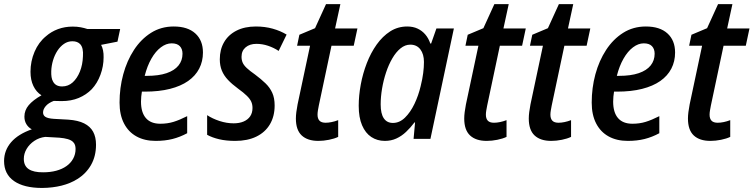

<svg xmlns="http://www.w3.org/2000/svg" viewBox="-79 -680 3689 940"><path d="M127.4 240.2Q38.1 240.2 -10.5 206.3Q-59.1 172.4 -59.1 107.9Q-58.6 55.7 -24.4 16.1Q9.8 -23.4 76.7 -46.9Q60.1 -55.7 50.3 -71.8Q40.5 -87.9 40.5 -108.9Q40.5 -140.1 61.5 -165Q82.5 -189.9 124 -213.4Q98.6 -229.5 84.5 -259Q70.3 -288.6 70.3 -328.6Q70.3 -379.9 90.1 -426.5Q109.9 -473.1 146.5 -502.9Q171.4 -524.9 204.8 -537.4Q238.3 -549.8 276.9 -549.8Q298.3 -549.8 316.2 -546.4Q334 -543 348.6 -538.1H509.3L496.1 -476.1L416 -460.4Q422.4 -448.7 425.5 -433.1Q428.7 -417.5 428.2 -399.4Q428.2 -355.5 412.8 -314Q397.5 -272.5 370.1 -243.2Q343.3 -215.8 306.4 -200.4Q269.5 -185.1 223.6 -185.1Q210 -185.1 200.2 -185.5Q190.4 -186 184.1 -186Q157.7 -175.8 144.8 -160.4Q131.8 -145 131.8 -129.4Q131.8 -115.7 142.6 -108.4Q148.9 -104 159.4 -101.6Q169.9 -99.1 185.1 -98.1L255.9 -94.2Q303.2 -90.8 333 -75.9Q362.8 -61 377 -34.9Q391.1 -8.8 391.1 28.3Q391.1 84.5 366.9 127.2Q342.8 169.9 299.3 196.8Q266.1 217.8 222.4 228.8Q178.7 239.7 127.4 240.2ZM132.3 163.6Q167.5 163.6 196.5 155.8Q225.6 147.9 246.1 133.3Q267.1 118.7 279.1 96.9Q291 75.2 291 49.3Q291 38.6 288.1 29.8Q285.2 21 277.8 14.2Q269 5.9 252.4 1Q235.8 -3.9 211.4 -5.9L142.6 -9.8Q112.8 -6.3 88.9 9.8Q64.9 25.9 51.3 49.1Q37.6 72.3 37.6 97.7Q37.6 132.3 61.8 148.2Q85.9 164.1 132.3 163.6ZM225.1 -256.8Q254.9 -256.8 276.9 -276.6Q298.8 -296.4 312.3 -329.8Q325.7 -363.3 327.1 -404.8Q328.6 -425.3 325.2 -440.2Q321.8 -455.1 313.5 -463.9Q307.1 -470.7 297.6 -474.4Q288.1 -478 275.4 -478Q252.9 -478 234.4 -465.3Q215.8 -452.6 202.1 -431.6Q188.5 -410.6 180.7 -384.8Q172.9 -358.9 171.9 -331.5Q171.4 -315.4 173.3 -302.7Q175.3 -290 180.7 -280.8Q193.4 -256.8 225.1 -256.8Z M683.1 9.8Q628.9 9.8 589.4 -12Q549.8 -33.7 528.1 -75.7Q506.3 -117.7 506.3 -177.7Q506.3 -249.5 524.4 -316.2Q542.5 -382.8 576.9 -435.5Q611.3 -488.3 660.4 -519.3Q709.5 -550.3 771.5 -550.3Q839.8 -550.3 877.2 -516.4Q914.6 -482.4 914.6 -422.9Q914.6 -379.4 896.2 -344Q877.9 -308.6 842 -283.4Q806.2 -258.3 753.2 -244.9Q700.2 -231.4 630.4 -231.4H615.7Q613.8 -219.7 612.5 -207.3Q611.3 -194.8 611.3 -182.6Q611.3 -129.4 635.3 -101.8Q659.2 -74.2 705.6 -74.2Q740.7 -74.2 770.3 -83.3Q799.8 -92.3 837.4 -111.3V-27.8Q802.2 -8.8 765.4 0.5Q728.5 9.8 683.1 9.8ZM629.4 -308.6H639.6Q697.8 -308.6 736.6 -321.8Q775.4 -335 794.9 -359.4Q814.5 -383.8 814.5 -417Q814.5 -440.4 801.3 -454.1Q788.1 -467.8 761.2 -467.8Q734.4 -467.8 708.5 -448.2Q682.6 -428.7 662.1 -392.8Q641.6 -356.9 629.4 -308.6Z M1072.8 9.8Q1027.8 9.8 993.9 1.7Q960 -6.3 935.1 -20V-116.2Q960.9 -99.1 995.8 -87.6Q1030.8 -76.2 1064.9 -76.2Q1092.8 -76.2 1113.5 -85Q1134.3 -93.8 1145.8 -110.6Q1157.2 -127.4 1157.2 -151.4Q1157.2 -168.5 1151.1 -182.1Q1145 -195.8 1129.6 -210.9Q1114.3 -226.1 1085.9 -246.6Q1056.6 -268.1 1036.9 -289.1Q1017.1 -310.1 1007.1 -334.5Q997.1 -358.9 997.1 -389.6Q997.1 -437.5 1018.1 -473.6Q1039.1 -509.8 1078.9 -530Q1118.7 -550.3 1173.8 -550.3Q1217.8 -550.3 1256.1 -539.6Q1294.4 -528.8 1324.2 -510.7L1285.2 -430.7Q1261.7 -446.3 1233.6 -455.8Q1205.6 -465.3 1176.3 -465.3Q1144 -465.3 1123.8 -448.5Q1103.5 -431.6 1103.5 -401.9Q1103.5 -386.2 1109.1 -373.3Q1114.7 -360.4 1129.4 -346.7Q1144 -333 1169.9 -314.9Q1199.2 -293 1220.7 -272.2Q1242.2 -251.5 1253.9 -225.8Q1265.6 -200.2 1265.6 -163.6Q1265.6 -110.4 1242.4 -71.3Q1219.2 -32.2 1176 -11.2Q1132.8 9.8 1072.8 9.8Z M1479.5 9.8Q1426.8 9.8 1398.2 -16.8Q1369.6 -43.5 1369.6 -99.6Q1369.6 -113.8 1371.8 -131.3Q1374 -148.9 1377.9 -168.9L1439 -456.1H1375.5L1386.7 -509.8L1463.4 -542L1517.1 -659.7H1587.4L1561.5 -540.5H1670.9L1652.8 -456.1H1543.9L1481.9 -163.6Q1479.5 -151.4 1477.5 -139.6Q1475.6 -127.9 1475.6 -118.7Q1475.6 -99.1 1485.1 -89.1Q1494.6 -79.1 1515.1 -79.1Q1528.8 -79.1 1544.4 -82.3Q1560.1 -85.4 1576.7 -91.8V-9.8Q1558.1 -1 1531.5 4.4Q1504.9 9.8 1479.5 9.8Z M1805.2 9.8Q1767.6 9.8 1738.8 -9.3Q1710 -28.3 1693.6 -66.7Q1677.2 -105 1677.2 -162.1Q1677.2 -212.4 1687.3 -266.4Q1697.3 -320.3 1716.8 -370.8Q1736.3 -421.4 1765.1 -461.9Q1793.9 -502.4 1831.3 -526.4Q1868.7 -550.3 1914.6 -550.3Q1943.4 -550.3 1965.3 -540Q1987.3 -529.8 2003.2 -511.2Q2019 -492.7 2027.8 -466.8H2031.7L2057.6 -540.5H2143.1L2028.3 0H1945.8L1953.1 -80.6H1950.2Q1930.7 -54.7 1908.9 -34.2Q1887.2 -13.7 1861.6 -2Q1835.9 9.8 1805.2 9.8ZM1844.7 -78.1Q1877 -78.1 1903.6 -104Q1930.2 -129.9 1950 -171.1Q1969.7 -212.4 1980.5 -258.3Q1989.3 -293.9 1992.9 -322.3Q1996.6 -350.6 1996.6 -376.5Q1996.6 -415 1979 -438.2Q1961.4 -461.4 1929.7 -461.4Q1904.3 -461.4 1881.8 -443.1Q1859.4 -424.8 1841.6 -394Q1823.7 -363.3 1811 -325Q1798.3 -286.6 1791.5 -246.1Q1784.7 -205.6 1784.7 -168.9Q1784.7 -123.5 1800 -100.8Q1815.4 -78.1 1844.7 -78.1Z M2303.7 9.8Q2251 9.8 2222.4 -16.8Q2193.8 -43.5 2193.8 -99.6Q2193.8 -113.8 2196 -131.3Q2198.2 -148.9 2202.1 -168.9L2263.2 -456.1H2199.7L2210.9 -509.8L2287.6 -542L2341.3 -659.7H2411.6L2385.7 -540.5H2495.1L2477.1 -456.1H2368.2L2306.2 -163.6Q2303.7 -151.4 2301.8 -139.6Q2299.8 -127.9 2299.8 -118.7Q2299.8 -99.1 2309.3 -89.1Q2318.8 -79.1 2339.4 -79.1Q2353 -79.1 2368.7 -82.3Q2384.3 -85.4 2400.9 -91.8V-9.8Q2382.3 -1 2355.7 4.4Q2329.1 9.8 2303.7 9.8Z M2619.6 9.8Q2566.9 9.8 2538.3 -16.8Q2509.8 -43.5 2509.8 -99.6Q2509.8 -113.8 2512 -131.3Q2514.2 -148.9 2518.1 -168.9L2579.1 -456.1H2515.6L2526.9 -509.8L2603.5 -542L2657.2 -659.7H2727.5L2701.7 -540.5H2811L2793 -456.1H2684.1L2622.1 -163.6Q2619.6 -151.4 2617.7 -139.6Q2615.7 -127.9 2615.7 -118.7Q2615.7 -99.1 2625.2 -89.1Q2634.8 -79.1 2655.3 -79.1Q2668.9 -79.1 2684.6 -82.3Q2700.2 -85.4 2716.8 -91.8V-9.8Q2698.2 -1 2671.6 4.4Q2645 9.8 2619.6 9.8Z M2994.6 9.8Q2940.4 9.8 2900.9 -12Q2861.3 -33.7 2839.6 -75.7Q2817.9 -117.7 2817.9 -177.7Q2817.9 -249.5 2835.9 -316.2Q2854 -382.8 2888.4 -435.5Q2922.9 -488.3 2971.9 -519.3Q3021 -550.3 3083 -550.3Q3151.4 -550.3 3188.7 -516.4Q3226.1 -482.4 3226.1 -422.9Q3226.1 -379.4 3207.8 -344Q3189.5 -308.6 3153.6 -283.4Q3117.7 -258.3 3064.7 -244.9Q3011.7 -231.4 2941.9 -231.4H2927.2Q2925.3 -219.7 2924.1 -207.3Q2922.9 -194.8 2922.9 -182.6Q2922.9 -129.4 2946.8 -101.8Q2970.7 -74.2 3017.1 -74.2Q3052.2 -74.2 3081.8 -83.3Q3111.3 -92.3 3148.9 -111.3V-27.8Q3113.8 -8.8 3076.9 0.5Q3040 9.8 2994.6 9.8ZM2940.9 -308.6H2951.2Q3009.3 -308.6 3048.1 -321.8Q3086.9 -335 3106.4 -359.4Q3126 -383.8 3126 -417Q3126 -440.4 3112.8 -454.1Q3099.6 -467.8 3072.8 -467.8Q3045.9 -467.8 3020 -448.2Q2994.1 -428.7 2973.6 -392.8Q2953.1 -356.9 2940.9 -308.6Z M3398.9 9.8Q3346.2 9.8 3317.6 -16.8Q3289.1 -43.5 3289.1 -99.6Q3289.1 -113.8 3291.3 -131.3Q3293.5 -148.9 3297.4 -168.9L3358.4 -456.1H3294.9L3306.2 -509.8L3382.8 -542L3436.5 -659.7H3506.8L3481 -540.5H3590.3L3572.3 -456.1H3463.4L3401.4 -163.6Q3398.9 -151.4 3397 -139.6Q3395 -127.9 3395 -118.7Q3395 -99.1 3404.5 -89.1Q3414.1 -79.1 3434.6 -79.1Q3448.2 -79.1 3463.9 -82.3Q3479.5 -85.4 3496.1 -91.8V-9.8Q3477.5 -1 3450.9 4.4Q3424.3 9.8 3398.9 9.8Z"/></svg>

Font: Open Sans SemiCondensed SemiBold
Style: Italic
Weight: 600
Width: 4
Italic angle: -12°
Designer: Monotype Design Team
Foundry: Monotype Imaging Inc.
Version: Version 3.000